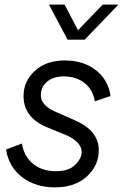

<svg xmlns="http://www.w3.org/2000/svg" viewBox="-20 -800 533 832"><path d="M273 -628 192 -780H260L318 -669L425 -780H493L347 -628ZM219 12Q135 12 77 -31.5Q19 -75 6 -152L75 -178Q84 -122 123.5 -90Q163 -58 223 -58Q278 -58 306 -86Q334 -114 334 -142Q334 -163 315 -183Q296 -203 263 -216L185 -248Q82 -290 82 -384Q82 -448 131 -493Q180 -538 260 -538Q342 -538 395.5 -496Q449 -454 459 -384L391 -361Q382 -413 345.5 -441Q309 -469 256 -469Q212 -469 184.5 -446.5Q157 -424 157 -387Q157 -343 222 -315L304 -279Q408 -234 408 -149Q408 -82 356 -35Q304 12 219 12Z"/></svg>

Font: Plus Jakarta Display Light
Style: Italic
Weight: 300
Italic angle: -12°
Designer: Gumpita Rahayu
Foundry: Tokotype Studio
Version: Version 1.000;hotconv 1.0.109;makeotfexe 2.5.65596